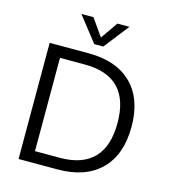

<svg xmlns="http://www.w3.org/2000/svg" viewBox="-132 -1031 1009 1137"><g transform="rotate(15 373.0 -463.0)"><path d="M88 -712H327Q498 -712 591.5 -619.5Q685 -527 685 -357Q685 -186 591.5 -93Q498 0 327 0H88ZM322 -70Q460 -70 529.5 -142Q599 -214 599 -357Q599 -642 322 -642H170V-70ZM446 -926H520L400 -773H345L225 -926H299L373 -821Z"/></g></svg>

Font: Muli-Regular
Style: Regular
Weight: 400
Version: Version 2.000